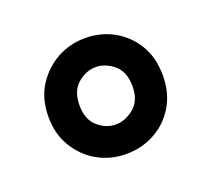

<svg xmlns="http://www.w3.org/2000/svg" viewBox="-62 -789 473 429"><g transform="rotate(-20 174.5 -574.5)"><path d="M174 -437Q137 -437 106.5 -454Q76 -471 57 -502Q38 -533 38 -574Q38 -617 57.5 -647.5Q77 -678 107.5 -695Q138 -712 175 -712Q212 -712 242.5 -695Q273 -678 291.5 -647.5Q310 -617 310 -574Q310 -533 291.5 -502Q273 -471 242 -454Q211 -437 174 -437ZM174 -507Q197 -507 217.5 -524Q238 -541 238 -575Q238 -609 218 -626Q198 -643 175 -643Q152 -643 132 -626Q112 -609 112 -575Q112 -541 131.5 -524Q151 -507 174 -507Z"/></g></svg>

Font: DM Sans 20pt Medium
Style: Regular
Weight: 500
Version: Version 4.004;gftools[0.9.30]